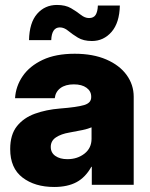

<svg xmlns="http://www.w3.org/2000/svg" viewBox="-20 -743 603 772"><path d="M197.8 8.8Q120.1 8.8 70.6 -29.1Q21 -66.9 21 -143.6Q21 -201.7 48.1 -235.6Q75.2 -269.5 120.6 -285.9Q166 -302.2 220.7 -306.6Q290 -312 318.4 -320.6Q346.7 -329.1 346.7 -352.1V-354.5Q346.7 -376.5 327.9 -390.1Q309.1 -403.8 276.9 -403.8Q243.2 -403.8 223.1 -388.9Q203.1 -374 200.2 -348.1H40.5Q43.5 -396.5 71.3 -437Q99.1 -477.5 151.4 -502.2Q203.6 -526.9 280.3 -526.9Q354 -526.9 407.2 -503.9Q460.4 -481 489 -441.7Q517.6 -402.3 517.6 -354V0H349.1V-72.3H347.2Q323.7 -29.8 287.6 -10.5Q251.5 8.8 197.8 8.8ZM251 -103Q291 -103 319.6 -125.2Q348.1 -147.5 348.1 -185.1V-231Q334.5 -225.1 312 -220.2Q289.6 -215.3 258.8 -210Q226.1 -204.6 205.1 -190.7Q184.1 -176.8 184.1 -152.3Q184.1 -128.9 202.6 -116Q221.2 -103 251 -103ZM349.6 -578.1Q315.4 -578.1 293 -591.8Q270.5 -605.5 254.2 -619.1Q237.8 -632.8 220.7 -632.8Q188 -632.8 186 -581.5H96.7Q98.1 -651.9 129.4 -687.5Q160.6 -723.1 209 -723.1Q243.2 -723.1 265.6 -710Q288.1 -696.8 304.7 -683.6Q321.3 -670.4 337.9 -670.4Q356.4 -670.4 364.5 -683.1Q372.6 -695.8 373.5 -720.7H461.9Q460.4 -651.4 428.5 -614.7Q396.5 -578.1 349.6 -578.1Z"/></svg>

Font: Inter Display Extra Bold
Style: Regular
Weight: 800
Designer: Rasmus Andersson
Foundry: rsms
Version: Version 4.000;git-4fc901f